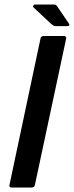

<svg xmlns="http://www.w3.org/2000/svg" viewBox="-20 -833 328 853"><path d="M135 -11Q133 0 121 0H31Q20 0 22 -11L160 -662Q162 -673 174 -673H264Q269 -673 272 -670Q275 -667 274 -662ZM227 -717Q221 -717 217.5 -719.5Q214 -722 207 -727L128 -801Q125 -804 128.5 -808.5Q132 -813 135 -813H218Q226 -813 229 -810.5Q232 -808 236 -802L285 -730Q289 -725 288 -721Q287 -717 280 -717Z"/></svg>

Font: Glory SemiBold
Style: Italic
Weight: 600
Italic angle: -12°
Designer: Robert Leuschke
Foundry: Robert Leuschke
Version: Version 1.011